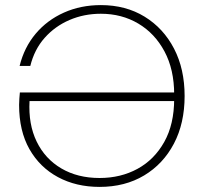

<svg xmlns="http://www.w3.org/2000/svg" viewBox="-20 -726 801 754"><path d="M664 -355Q664 -453 626 -524Q588 -595 523 -633.5Q458 -672 376 -672Q310 -672 253 -647.5Q196 -623 155.5 -577.5Q115 -532 99 -467H57Q75 -540 120 -593.5Q165 -647 231 -676.5Q297 -706 376 -706Q474 -706 548 -660.5Q622 -615 663.5 -535Q705 -455 705 -349Q705 -242 663 -162Q621 -82 546 -37Q471 8 371 8Q279 8 207.5 -30.5Q136 -69 95.5 -140.5Q55 -212 55 -314Q55 -326 56 -338.5Q57 -351 58 -363H673V-329H96Q91 -238 124 -170Q157 -102 221 -64.5Q285 -27 371 -27Q454 -27 520 -63Q586 -99 625 -168.5Q664 -238 664 -338Z"/></svg>

Font: Albert Sans ExtraLight
Style: Regular
Weight: 250
Designer: Andreas Rasmussen
Foundry: a.Foundry
Version: Version 1.025